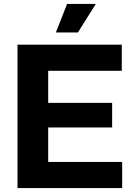

<svg xmlns="http://www.w3.org/2000/svg" viewBox="-20 -956 676 976"><path d="M69 0V-729H599V-596H192L225 -629V-100L192 -133H601V0ZM192 -308V-433H550V-308ZM264 -791 321 -936H467L376 -791Z"/></svg>

Font: Mona Sans ExtraLight
Style: Bold
Weight: 700
Version: Version 2.000